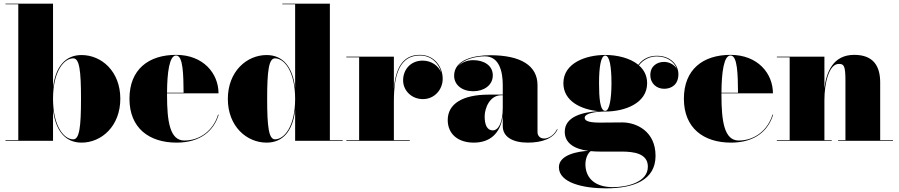

<svg xmlns="http://www.w3.org/2000/svg" viewBox="-20 -770 4914 1050"><path d="M80 -746.5V-3.5H10V0H270V-169C284 -54.5 337.5 10 426 10C535 10 638 -80 638 -230C638 -380 535 -469 426 -469C337 -469 283.5 -405 270 -291.5V-750H10V-746.5ZM270 -230C270 -382 331 -451 380.5 -451C414.5 -451 423 -383.5 423 -230C423 -76.5 414.5 -8 380.5 -8C331 -8 270 -77.5 270 -230Z M1176 -143H1172.5C1147.5 -59 1075.5 -1.5 988 -1.5C909 -1.5 893.5 -106 893.5 -250C893.5 -253.5 893.5 -256.5 893.5 -259.5H1175C1175 -368.5 1092 -470 943 -470C792 -470 688 -390 688 -230C688 -70 795 10 946 10C1077 10 1150 -56 1176 -143ZM943 -466.5C982 -466.5 983 -360.5 984 -263H893.5C894 -372 906 -466.5 943 -466.5Z M1854 -3.5H1784V-750H1524V-746.5H1594V-290C1580.5 -404.5 1527 -469 1438 -469C1329 -469 1226 -379 1226 -229C1226 -79 1329 10 1438 10C1527.5 10 1581 -54 1594 -167.5V0H1854ZM1594 -229C1594 -77 1533.5 -8 1484 -8C1450 -8 1441 -75.5 1441 -229C1441 -382.5 1450 -451 1484 -451C1533.5 -451 1594 -381.5 1594 -229Z M1874 -3.5V0H2221V-3.5H2134V-217.5C2134 -364.5 2167.5 -466.5 2276 -466.5C2340 -466.5 2380 -423 2393 -373.5C2378 -409.5 2340 -438.5 2291.5 -438.5C2226 -438.5 2184.5 -390 2184.5 -330.5C2184.5 -275.5 2230 -228 2293 -228C2356 -228 2401 -280 2401 -339C2401 -403 2357 -470 2276 -470C2183 -470 2144.5 -398.5 2134 -287V-460H1874V-456.5H1944V-3.5Z M2652.5 -252.5C2510.5 -252.5 2428.5 -202.5 2428.5 -113.5C2428.5 -37.5 2484.5 10 2571 10C2659.5 10 2716 -40 2729.5 -134.5V-80C2729.5 -21 2784.5 10 2866.5 10C2944.5 10 3007 -12.5 3029.5 -63L3026.5 -63.5C3006 -23 2972 -12.5 2956.5 -12.5C2932.5 -12.5 2919.5 -28 2919.5 -48V-304.5C2919.5 -410.5 2829 -468 2661.5 -468C2570.5 -468 2463.5 -443 2463.5 -356C2463.5 -305 2507.5 -271 2568 -271C2625.5 -271 2675 -303 2675 -358C2675 -412 2626.5 -441 2568 -441C2534 -441 2503.5 -428 2484.5 -407C2517 -449.5 2589 -462 2631.5 -462C2711.5 -462 2729.5 -376.5 2729.5 -304.5V-252.5ZM2675 -57C2643 -57 2630.5 -88.5 2630.5 -133.5C2630.5 -178 2658 -249 2721 -249H2729.5V-180.5C2729.5 -99 2705.5 -57 2675 -57Z M3068.5 -49.5C3068.5 11.5 3118.5 44.5 3197 55C3144 57.5 3036.5 75 3036.5 144.5C3036.5 229.5 3168.5 260 3293.5 260C3445.5 260 3565 215.5 3565 82C3565 -53.5 3458.5 -100.5 3383.5 -100.5C3355 -100.5 3297 -99.5 3262 -99.5C3207.5 -99.5 3177.5 -106.5 3177.5 -126C3177.5 -151.5 3241.5 -159 3278.5 -160C3282.5 -160 3286 -160 3290 -160C3396 -160 3519 -204.5 3519 -315C3519 -356.5 3501.5 -389 3474 -412.5C3500.5 -447.5 3537.5 -461.5 3571.5 -461.5C3629 -461.5 3668 -431 3681 -394C3667 -418 3637.5 -431.5 3612 -431.5C3573 -431.5 3536.5 -408.5 3536.5 -360C3536.5 -312 3572 -284.5 3612 -284.5C3652 -284.5 3690 -307 3690 -364.5C3690 -412.5 3650.5 -465 3571.5 -465C3536 -465 3497.5 -452 3471 -415.5C3425.5 -453 3354.5 -469.5 3290 -469.5C3184 -469.5 3061 -425.5 3061 -315C3061 -217 3157.5 -171 3253 -162C3165.5 -157 3068.5 -132 3068.5 -49.5ZM3256 -315C3256 -404 3266 -466 3290 -466C3314 -466 3324 -404 3324 -315C3324 -236 3314 -163.5 3290 -163.5C3261 -163.5 3256 -236 3256 -315ZM3181.5 128.5C3181.5 94 3196 66.5 3210.5 56.5C3226.5 58 3244 59 3262 59H3380C3445 59 3523 68.5 3523 141.5C3523 228.5 3405.5 253.5 3331.5 253.5C3226.5 253.5 3181.5 197 3181.5 128.5Z M4208 -143H4204.5C4179.5 -59 4107.5 -1.5 4020 -1.5C3941 -1.5 3925.5 -106 3925.5 -250C3925.5 -253.5 3925.5 -256.5 3925.5 -259.5H4207C4207 -368.5 4124 -470 3975 -470C3824 -470 3720 -390 3720 -230C3720 -70 3827 10 3978 10C4109 10 4182 -56 4208 -143ZM3975 -466.5C4014 -466.5 4015 -360.5 4016 -263H3925.5C3926 -372 3938 -466.5 3975 -466.5Z M4228.5 -3.5V0H4528.5V-3.5H4488.5V-223C4488.5 -314.5 4513 -420.5 4567.5 -420.5C4595.5 -420.5 4603.5 -410.5 4603.5 -326.5V-3.5H4563.5V0H4863.5V-3.5H4793.5V-319C4793.5 -406 4758.5 -470 4651.5 -470C4536.5 -470 4499 -377 4488.5 -287V-460H4228.5V-456.5H4298.5V-3.5Z"/></svg>

Font: Bodoni* 48pt Fatface
Style: Regular
Weight: 900
Version: Version 2.3